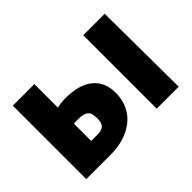

<svg xmlns="http://www.w3.org/2000/svg" viewBox="-117 -937 1216 1216"><g transform="rotate(-45 490.5 -329.0)"><path d="M594 -255Q594 -179 557.5 -121.5Q521 -64 452 -32Q383 0 289 0H75V-658H268V-447Q306 -456 342 -456Q466 -456 530 -403.5Q594 -351 594 -255ZM397 -222Q397 -251 390.5 -268.5Q384 -286 364 -295.5Q344 -305 305 -305L268 -304V-149H322Q365 -149 381 -166.5Q397 -184 397 -222ZM706 -658H898L903 0H706Z"/></g></svg>

Font: Ysabeau Heavy
Style: Regular
Weight: 800
Designer: Christian Thalmann (Catharsis Fonts)
Version: Version 0.003